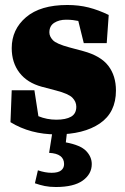

<svg xmlns="http://www.w3.org/2000/svg" viewBox="-20 -523 503 770"><path d="M206 16Q102 16 22 -33L27 -161H118L134 -57Q151 -50 169 -46.5Q187 -43 206 -43Q244 -43 265 -55Q286 -67 286 -95Q286 -115 270.5 -131Q255 -147 205 -160L148 -175Q89 -191 58 -231.5Q27 -272 27 -330Q27 -405 84.5 -454Q142 -503 250 -503Q296 -503 335.5 -493Q375 -483 416 -463L408 -350H316L294 -439Q284 -441 272.5 -442.5Q261 -444 245 -444Q217 -444 197.5 -431.5Q178 -419 178 -393Q178 -377 192 -362Q206 -347 258 -333L314 -318Q384 -299 414.5 -259Q445 -219 445 -160Q445 -72 380.5 -28Q316 16 206 16ZM177 90 192 -5H250L244 48Q303 59 325.5 82.5Q348 106 348 135Q348 175 312 201Q276 227 204 227Q179 227 159.5 223Q140 219 120 212L132 160Q161 170 187 170Q213 170 225 160.5Q237 151 237 135Q237 93 177 90Z"/></svg>

Font: Source Serif 4 Black
Style: Regular
Weight: 900
Designer: Frank Grießhammer
Foundry: Adobe
Version: Version 4.005;hotconv 1.1.0;makeotfexe 2.6.0